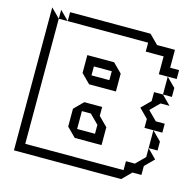

<svg xmlns="http://www.w3.org/2000/svg" viewBox="-105 -827 944 934"><g transform="rotate(15 367.0 -360.0)"><path d="M90 -675V-720L135 -675ZM135 -675V-720H540L585 -675H675V-585H720V-540H630V-630H540V-675ZM675 -450V-540L720 -495V-450ZM630 -270V-315L585 -360L630 -405V-450H675L720 -405H675L630 -360L675 -315H720V-270ZM315 -495V-450H405V-495ZM675 -180V-270L720 -225V-180ZM315 -270V-180H405V-225L360 -270ZM45 0V-720L90 -675V-45H585V-90H630L675 -135V-180L720 -135L675 -90V-45H630L585 0ZM315 -405 270 -450V-540H405L450 -495V-405ZM270 -180V-270L315 -315H405V-270L450 -225V-135H315Z"/></g></svg>

Font: Rubik Iso
Style: Regular
Weight: 400
Designer: Hubert and Fischer, NaN
Foundry: Hubert and Fischer, NaN
Version: Version 2.200